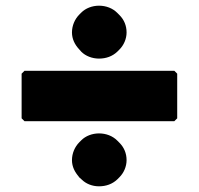

<svg xmlns="http://www.w3.org/2000/svg" viewBox="-20 -752 699 675"><path d="M328 -97C353 -97 375 -105 392 -121L400 -129C415 -144 425 -166 425 -189C425 -213 416 -234 400 -250L392 -258C376 -274 353 -283 328 -283C304 -283 281 -274 266 -259L259 -252C243 -236 233 -213 233 -189C233 -166 243 -147 257 -131V-130L267 -121C282 -106 304 -97 328 -97ZM56 -493V-336L66 -326H593L603 -336V-493L593 -503H66ZM266 -708 259 -701C243 -685 233 -662 233 -638C233 -615 243 -595 258 -579L266 -570C281 -555 304 -546 328 -546C353 -546 375 -554 392 -570L400 -578C415 -593 425 -615 425 -638C425 -662 416 -683 400 -699L392 -707C376 -723 353 -732 328 -732C304 -732 281 -723 266 -708Z"/></svg>

Font: Hussar Woodtype
Style: Ultra
Weight: 900
Foundry: Cannot Into Space Fonts
Version: Version 1.07